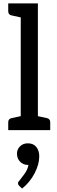

<svg xmlns="http://www.w3.org/2000/svg" viewBox="-20 -759 332 1120"><path d="M101 0V-739H201V0ZM28 0V-46Q28 -56 33 -62Q38 -68 48 -70L117 -85L129 0ZM172 0 184 -85 254 -70Q263 -68 268 -62Q273 -56 273 -46V0ZM129 -739 117 -654 48 -669Q38 -671 33 -677Q28 -683 28 -693V-739ZM109 341 92 325Q88 321 86.5 317.5Q85 314 85 309Q85 302 93 295Q104 281 122.5 256Q141 231 146 203Q145 203 143.5 203Q142 203 140 203Q114 202 96.5 183.5Q79 165 79 137Q79 112 97 94.5Q115 77 142 77Q175 77 192 98.5Q209 120 209 153Q209 200 181.5 252.5Q154 305 109 341Z"/></svg>

Font: Aleo Medium
Style: Regular
Weight: 500
Designer: Alessio Laiso
Foundry: Alessio Laiso
Version: Version 2.001;gftools[0.9.29]